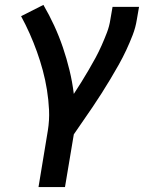

<svg xmlns="http://www.w3.org/2000/svg" viewBox="-20 -548 640 783"><path d="M137 215 175 -15Q182 -58 180 -99.5Q178 -141 171.5 -181.5Q165 -222 154.5 -261Q144 -300 130.5 -337.5Q117 -375 101 -411Q85 -447 66 -482L157 -528Q181 -487 201 -443.5Q221 -400 236.5 -354.5Q252 -309 263.5 -261.5Q275 -214 281 -165Q297 -189 312 -213.5Q327 -238 341.5 -262.5Q356 -287 369.5 -312Q383 -337 394.5 -363Q406 -389 416 -415Q426 -441 430 -468L439 -520H547L538 -468Q533 -436 521 -405Q509 -374 495 -344Q481 -314 464.5 -284.5Q448 -255 430.5 -226Q413 -197 395 -168.5Q377 -140 358 -112Q339 -84 319.5 -56Q300 -28 281 0L245 215Z"/></svg>

Font: Iosevka Aile Semibold Oblique
Style: Regular
Weight: 600
Italic angle: -9°
Designer: Belleve Invis
Foundry: Belleve Invis
Version: Version 31.1.0; ttfautohint (v1.8.4)